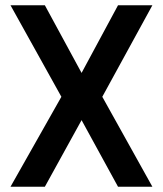

<svg xmlns="http://www.w3.org/2000/svg" viewBox="-20 -712 621 732"><path d="M151 -692 291 -434 430 -692H561L370 -343L561 0H430L291 -254L151 0H20L214 -343L20 -692Z"/></svg>

Font: TypoPRO Titillium Text
Style: 800 wt
Weight: 800
Designer: Accademia di Belle Arti di Urbino and others
Foundry: Accademia di Belle Arti di Urbino and others.
Version: Version 25.000